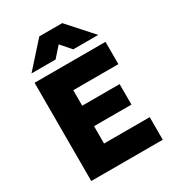

<svg xmlns="http://www.w3.org/2000/svg" viewBox="-218 -1059 1078 1185"><g transform="rotate(-30 321.0 -467.0)"><path d="M79.5 0V-700H585V-541H263.5V-430.5H530V-284.5H263.5V-161H589V0ZM92 -759.5 248 -933.5H411.5L567.5 -759.5H389.5L327 -831L263.5 -759.5Z"/></g></svg>

Font: Geologica Roman ExtraBold
Style: Regular
Weight: 800
Designer: Sindre Bremnes, Frode Helland
Foundry: Monokrom Skriftforlag AS
Version: Version 1.010;gftools[0.9.28]